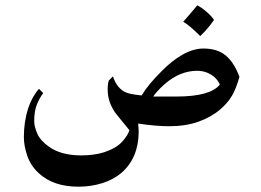

<svg xmlns="http://www.w3.org/2000/svg" viewBox="-20 -466 983 724"><path d="M883 -176Q870 -131 854.5 -104.5Q839 -78 810 -53Q776 -24 728 -7Q680 10 618 10Q569 10 501 0Q503 22 503 32Q502 129 439 185Q407 212 364.5 225Q322 238 276 238Q181 238 126 187Q95 158 82.5 120.5Q70 83 70 51Q70 -7 86 -57Q101 -102 127 -131L143 -115Q128 -95 118.5 -70.5Q109 -46 109 -9Q109 11 120.5 37.5Q132 64 163 86Q209 120 286 120Q335 120 373 108Q418 93 440 69Q462 45 468 25L420 -34Q386 -77 386 -129Q386 -142 387.5 -151Q389 -160 390 -162L406 -178Q418 -141 443 -124Q455 -116 471 -112.5Q487 -109 514 -106Q539 -148 591 -199Q628 -237 668.5 -260Q709 -283 747 -283Q800 -283 831.5 -256.5Q863 -230 883 -176ZM809 -147Q809 -149 801.5 -160.5Q794 -172 781 -181Q756 -199 723 -199Q659 -199 601 -149Q583 -133 571.5 -119.5Q560 -106 558 -102H645Q773 -102 809 -147ZM787 -391Q778 -378 766 -363Q754 -348 735 -330Q694 -371 671 -384Q713 -432 724 -446Q741 -437 759.5 -421Q778 -405 787 -391Z"/></svg>

Font: Katibeh
Style: Regular
Weight: 400
Designer: Arabic design by Kourosh Beigpour, Latin design by Eduardo Tunni, engineering by Lasse Fister
Version: Version 1.000